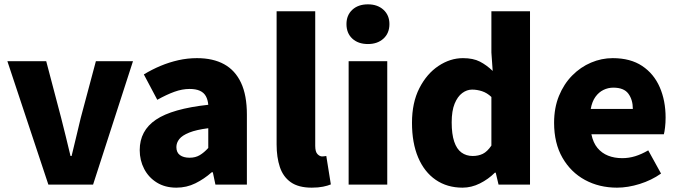

<svg xmlns="http://www.w3.org/2000/svg" viewBox="-20 -851 3130 885"><path d="M203 0 14 -569H193L262 -307Q273 -265 283.5 -221Q294 -177 305 -132H310Q321 -177 331.5 -221Q342 -265 352 -307L422 -569H593L409 0Z M793 14Q741 14 703 -9.5Q665 -33 644.5 -72.5Q624 -112 624 -159Q624 -249 699 -299.5Q774 -350 940 -368Q938 -391 929 -407.5Q920 -424 901.5 -432.5Q883 -441 854 -441Q820 -441 784 -428Q748 -415 705 -391L643 -508Q681 -531 720.5 -547.5Q760 -564 802 -573.5Q844 -583 888 -583Q962 -583 1013 -555Q1064 -527 1091 -469.5Q1118 -412 1118 -323V0H973L961 -57H956Q921 -26 880.5 -6Q840 14 793 14ZM854 -124Q881 -124 901 -136Q921 -148 940 -169V-260Q885 -253 852.5 -240Q820 -227 806.5 -210Q793 -193 793 -173Q793 -148 809.5 -136Q826 -124 854 -124Z M1417 14Q1356 14 1320.5 -11Q1285 -36 1270 -81Q1255 -126 1255 -185V-799H1433V-179Q1433 -151 1443.5 -140.5Q1454 -130 1464 -130Q1469 -130 1473 -130.5Q1477 -131 1484 -132L1505 -1Q1491 5 1469 9.5Q1447 14 1417 14Z M1587 0V-569H1765V0ZM1676 -648Q1631 -648 1604 -673Q1577 -698 1577 -740Q1577 -781 1604 -806Q1631 -831 1676 -831Q1720 -831 1747.5 -806Q1775 -781 1775 -740Q1775 -698 1747.5 -673Q1720 -648 1676 -648Z M2112 14Q2041 14 1988.5 -22Q1936 -58 1907.5 -125Q1879 -192 1879 -285Q1879 -378 1913 -444.5Q1947 -511 2001 -547Q2055 -583 2114 -583Q2161 -583 2192 -567Q2223 -551 2251 -524L2245 -609V-799H2423V0H2278L2265 -55H2261Q2231 -25 2192 -5.5Q2153 14 2112 14ZM2159 -132Q2185 -132 2205.5 -142Q2226 -152 2245 -180V-404Q2225 -423 2202 -430.5Q2179 -438 2156 -438Q2132 -438 2110.5 -422Q2089 -406 2075.5 -373Q2062 -340 2062 -287Q2062 -233 2073.5 -198.5Q2085 -164 2107 -148Q2129 -132 2159 -132Z M2824 14Q2742 14 2676.5 -21.5Q2611 -57 2572.5 -124Q2534 -191 2534 -285Q2534 -354 2556.5 -409Q2579 -464 2617.5 -503Q2656 -542 2704.5 -562.5Q2753 -583 2804 -583Q2886 -583 2940 -547Q2994 -511 3021 -449Q3048 -387 3048 -309Q3048 -285 3045.5 -264Q3043 -243 3040 -232H2706Q2714 -193 2734 -169Q2754 -145 2783 -133.5Q2812 -122 2848 -122Q2879 -122 2908 -131Q2937 -140 2968 -158L3027 -51Q2983 -20 2928.5 -3Q2874 14 2824 14ZM2703 -349H2897Q2897 -391 2876.5 -419Q2856 -447 2807 -447Q2783 -447 2761.5 -436.5Q2740 -426 2724.5 -404.5Q2709 -383 2703 -349Z"/></svg>

Font: Noto Sans TC Thin Black
Style: Regular
Weight: 900
Version: Version 2.004-H2;hotconv 1.0.118;makeotfexe 2.5.65603